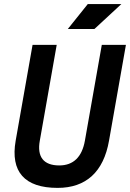

<svg xmlns="http://www.w3.org/2000/svg" viewBox="-20 -914 639 944"><path d="M263.2 9.8C402.8 9.8 489.3 -68.8 516.1 -222.7L599.1 -693.4H480.5L397.5 -222.7C383.3 -142.1 340.8 -100.6 271.5 -100.6C194.3 -100.6 161.1 -142.6 175.8 -222.7L258.8 -693.4H140.1L57.1 -222.7C30.3 -69.8 100.6 9.8 263.2 9.8ZM313.5 -771.5H444.3L576.7 -894H411.6Z"/></svg>

Font: Cascadia Mono PL SemiBold
Style: Italic
Weight: 600
Italic angle: -10°
Monospace: yes
Designer: Aaron Bell
Foundry: Saja Typeworks
Version: Version 2404.023